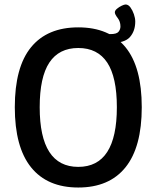

<svg xmlns="http://www.w3.org/2000/svg" viewBox="-20 -829 698 856"><path d="M329 7Q191 7 118.5 -83Q46 -173 46 -351Q46 -530 118.5 -618.5Q191 -707 329 -707Q467 -707 539.5 -618.5Q612 -530 612 -351Q612 -173 539.5 -83Q467 7 329 7ZM329 -85Q501 -85 501 -351Q501 -485 458 -550Q415 -615 329 -615Q243 -615 200 -550Q157 -485 157 -351Q157 -85 329 -85ZM448 -637V-677H473Q500 -677 508.5 -687.5Q517 -698 517 -711Q517 -733 504.5 -749Q492 -765 492 -774Q492 -782 501.5 -790Q511 -798 522.5 -803.5Q534 -809 540 -809Q552 -809 561.5 -796Q571 -783 577 -765.5Q583 -748 583 -733Q583 -691 559.5 -664Q536 -637 473 -637Z"/></svg>

Font: Asap Semi Condensed Medium
Style: Regular
Weight: 500
Width: 4
Designer: Pablo Cosgaya
Foundry: Omnibus-Type
Version: Version 3.001; ttfautohint (v1.8.4.7-5d5b)